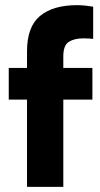

<svg xmlns="http://www.w3.org/2000/svg" viewBox="-20 -726 387 746"><path d="M14 -462H85V-527Q85 -622 135.5 -664Q186 -706 280 -706Q297 -706 313 -704Q329 -702 342 -700V-575Q334 -576 323 -576.5Q312 -577 304 -577Q269 -577 247.5 -563.5Q226 -550 226 -507V-462H339V-339H226V0H85V-339H14Z"/></svg>

Font: Tilda Sans Extra Bold
Style: Regular
Weight: 800
Designer: ParaType Ltd
Foundry: ParaType Ltd
Version: Version 1.009